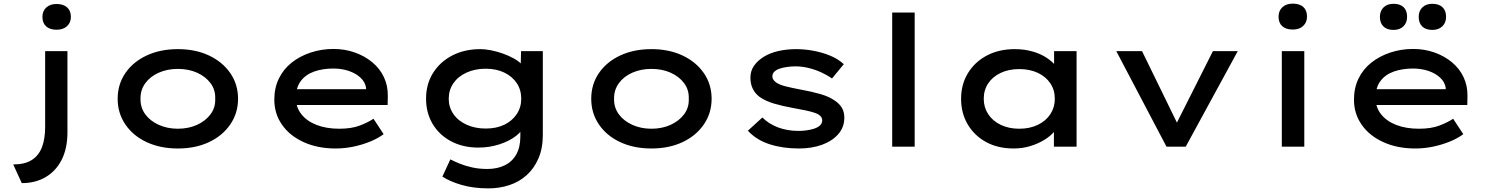

<svg xmlns="http://www.w3.org/2000/svg" viewBox="-20 -809 8226 1059"><path d="M100 201 53 98Q116 98 154.5 74Q193 50 211 4Q229 -42 229 -109V-527H352V-80Q352 10 320 72.5Q288 135 231.5 168Q175 201 100 201ZM292 -645Q255 -645 234.5 -663.5Q214 -682 214 -716Q214 -748 235 -767.5Q256 -787 292 -787Q329 -787 350 -768.5Q371 -750 371 -716Q371 -684 349.5 -664.5Q328 -645 292 -645Z M961 10Q864 10 789 -25Q714 -60 671.5 -122.5Q629 -185 629 -264Q629 -344 671.5 -406Q714 -468 789 -503Q864 -538 961 -538Q1058 -538 1132.5 -503Q1207 -468 1250 -406Q1293 -344 1293 -264Q1293 -185 1250 -122.5Q1207 -60 1132.5 -25Q1058 10 961 10ZM961 -99Q1020 -99 1067 -120.5Q1114 -142 1141.5 -179Q1169 -216 1167 -264Q1169 -313 1141.5 -350Q1114 -387 1067 -408Q1020 -429 961 -429Q903 -429 855.5 -408Q808 -387 781 -349.5Q754 -312 755 -264Q754 -216 781 -179Q808 -142 855.5 -120.5Q903 -99 961 -99Z M1831 10Q1732 10 1655 -25Q1578 -60 1535.5 -121Q1493 -182 1493 -259Q1493 -324 1518 -375.5Q1543 -427 1588 -463Q1633 -499 1693 -519Q1753 -539 1819 -539Q1882 -539 1937 -519.5Q1992 -500 2033.5 -465.5Q2075 -431 2097.5 -383.5Q2120 -336 2119 -279L2118 -230H1590L1567 -317H2015L1999 -303V-325Q1994 -357 1968 -381Q1942 -405 1903 -418Q1864 -431 1819 -431Q1760 -431 1713 -414.5Q1666 -398 1639 -362Q1612 -326 1612 -268Q1612 -218 1642 -179.5Q1672 -141 1726 -120Q1780 -99 1851 -99Q1919 -99 1964.5 -116.5Q2010 -134 2040 -154L2096 -69Q2065 -46 2022.5 -28.5Q1980 -11 1931 -0.5Q1882 10 1831 10Z M2675 230Q2591 230 2526 211Q2461 192 2420 165L2464 70Q2485 81 2515.5 93.5Q2546 106 2584.5 114.5Q2623 123 2668 123Q2723 123 2764.5 102.5Q2806 82 2828 42Q2850 2 2850 -56V-124L2868 -117Q2863 -88 2826.5 -59.5Q2790 -31 2735 -13Q2680 5 2618 5Q2534 5 2468.5 -29.5Q2403 -64 2366.5 -125Q2330 -186 2330 -265Q2330 -345 2368.5 -406.5Q2407 -468 2474.5 -503Q2542 -538 2630 -538Q2655 -538 2686.5 -532Q2718 -526 2751 -514.5Q2784 -503 2812.5 -487.5Q2841 -472 2858.5 -453Q2876 -434 2877 -413L2851 -405L2854 -527H2974V-65Q2974 9 2950 64.5Q2926 120 2885 157Q2844 194 2789.5 212Q2735 230 2675 230ZM2659 -100Q2718 -100 2761.5 -121Q2805 -142 2830 -179.5Q2855 -217 2855 -264Q2855 -313 2830.5 -350Q2806 -387 2762 -408.5Q2718 -430 2659 -430Q2600 -430 2553 -408.5Q2506 -387 2480.5 -349.5Q2455 -312 2455 -264Q2455 -218 2480.5 -180.5Q2506 -143 2553 -121.5Q2600 -100 2659 -100Z M3573 10Q3476 10 3401 -25Q3326 -60 3283.5 -122.5Q3241 -185 3241 -264Q3241 -344 3283.5 -406Q3326 -468 3401 -503Q3476 -538 3573 -538Q3670 -538 3744.5 -503Q3819 -468 3862 -406Q3905 -344 3905 -264Q3905 -185 3862 -122.5Q3819 -60 3744.5 -25Q3670 10 3573 10ZM3573 -99Q3632 -99 3679 -120.5Q3726 -142 3753.5 -179Q3781 -216 3779 -264Q3781 -313 3753.5 -350Q3726 -387 3679 -408Q3632 -429 3573 -429Q3515 -429 3467.5 -408Q3420 -387 3393 -349.5Q3366 -312 3367 -264Q3366 -216 3393 -179Q3420 -142 3467.5 -120.5Q3515 -99 3573 -99Z M4386 10Q4297 10 4224.5 -13.5Q4152 -37 4105 -88L4185 -161Q4221 -125 4272 -106Q4323 -87 4385 -87Q4407 -87 4429 -90Q4451 -93 4471 -99.5Q4491 -106 4503 -117.5Q4515 -129 4515 -145Q4515 -173 4473 -187Q4452 -194 4421.5 -200.5Q4391 -207 4356 -213Q4295 -224 4248 -238Q4201 -252 4169 -275Q4145 -293 4132 -319.5Q4119 -346 4119 -381Q4119 -418 4139 -446.5Q4159 -475 4193 -496Q4227 -517 4273 -527.5Q4319 -538 4372 -538Q4418 -538 4466.5 -529Q4515 -520 4559 -502Q4603 -484 4634 -455L4569 -376Q4544 -394 4510.5 -409.5Q4477 -425 4440 -434Q4403 -443 4368 -443Q4346 -443 4323.5 -440Q4301 -437 4282 -431Q4263 -425 4251.5 -414Q4240 -403 4240 -387Q4240 -377 4246.5 -368Q4253 -359 4264 -352Q4283 -340 4318 -331.5Q4353 -323 4396 -315Q4457 -304 4505.5 -290Q4554 -276 4586 -253Q4611 -236 4624 -213.5Q4637 -191 4637 -160Q4637 -107 4603.5 -69Q4570 -31 4514 -10.5Q4458 10 4386 10Z M4901 0V-740H5025V0Z M5571 10Q5484 10 5419 -25.5Q5354 -61 5317.5 -123Q5281 -185 5281 -264Q5281 -344 5319 -406Q5357 -468 5423.5 -503Q5490 -538 5577 -538Q5629 -538 5673.5 -525.5Q5718 -513 5751 -491.5Q5784 -470 5804 -445Q5824 -420 5826 -395H5794V-527H5918V0H5793V-140L5819 -135Q5817 -110 5796 -84.5Q5775 -59 5741 -38Q5707 -17 5663.5 -3.5Q5620 10 5571 10ZM5602 -99Q5660 -99 5704.5 -120.5Q5749 -142 5773.5 -179.5Q5798 -217 5798 -264Q5798 -312 5773.5 -349Q5749 -386 5704.5 -407Q5660 -428 5602 -428Q5544 -428 5499.5 -407Q5455 -386 5430.5 -349Q5406 -312 5406 -264Q5406 -217 5430.5 -179.5Q5455 -142 5499.5 -120.5Q5544 -99 5602 -99Z M6414 0 6137 -527H6279L6486 -103L6453 -96L6670 -527H6807L6520 0Z M7050 0V-527H7174V0ZM7111 -646Q7073 -646 7052.5 -664.5Q7032 -683 7032 -717Q7032 -749 7053 -769Q7074 -789 7111 -789Q7148 -789 7168.5 -770.5Q7189 -752 7189 -717Q7189 -686 7168 -666Q7147 -646 7111 -646Z M7786 10Q7687 10 7610 -25Q7533 -60 7490.5 -121Q7448 -182 7448 -259Q7448 -324 7473 -375.5Q7498 -427 7543 -463Q7588 -499 7648 -519Q7708 -539 7774 -539Q7837 -539 7892 -519.5Q7947 -500 7988.5 -465.5Q8030 -431 8052.5 -383.5Q8075 -336 8074 -279L8073 -230H7545L7522 -317H7970L7954 -303V-325Q7949 -357 7923 -381Q7897 -405 7858 -418Q7819 -431 7774 -431Q7715 -431 7668 -414.5Q7621 -398 7594 -362Q7567 -326 7567 -268Q7567 -218 7597 -179.5Q7627 -141 7681 -120Q7735 -99 7806 -99Q7874 -99 7919.5 -116.5Q7965 -134 7995 -154L8051 -69Q8020 -46 7977.5 -28.5Q7935 -11 7886 -0.5Q7837 10 7786 10ZM7880 -644Q7844 -644 7824.5 -663Q7805 -682 7805 -716Q7805 -748 7825 -768Q7845 -788 7880 -788Q7916 -788 7936 -769.5Q7956 -751 7956 -716Q7956 -684 7935.5 -664Q7915 -644 7880 -644ZM7666 -644Q7630 -644 7610.5 -663Q7591 -682 7591 -716Q7591 -748 7611 -768Q7631 -788 7666 -788Q7702 -788 7721.5 -769.5Q7741 -751 7741 -716Q7741 -684 7721 -664Q7701 -644 7666 -644Z"/></svg>

Font: Lexend Peta Medium
Style: Regular
Weight: 500
Designer: Bonnie Shaver-Troup, Thomas Jockin
Foundry: Lexend
Version: Version 1.007